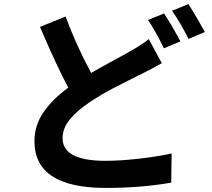

<svg xmlns="http://www.w3.org/2000/svg" viewBox="-20 -863 1040 942"><path d="M785 -797Q802 -772 825.5 -731.5Q849 -691 865 -660L784 -626Q741 -715 706 -765ZM904 -843Q922 -816 946 -775Q970 -734 985 -706L905 -672Q861 -759 824 -810ZM302 -782Q351 -647 427 -505Q466 -528 551 -574L618 -611Q678 -645 710 -671L774 -553Q726 -526 674 -500L655 -491Q579 -453 529.5 -427Q480 -401 426 -366Q359 -321 323 -277.5Q287 -234 287 -184Q287 -130 339.5 -102Q392 -74 496 -74Q571 -74 662.5 -84.5Q754 -95 822 -110L820 33Q673 59 499 59Q149 59 149 -170Q149 -247 192.5 -311Q236 -375 315 -433Q261 -533 176 -731Z"/></svg>

Font: Sinter Bold
Style: Regular
Weight: 700
Foundry: Adobe & rsms
Version: Version 1.000